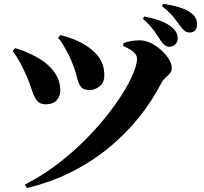

<svg xmlns="http://www.w3.org/2000/svg" viewBox="-20 -885 1040 981"><path d="M107 58Q202 10 288 -57.5Q374 -125 445.5 -201.5Q517 -278 569.5 -352Q622 -426 651 -487.5Q680 -549 680 -586Q680 -605 660 -621Q640 -637 609 -650L611 -665Q630 -672 651.5 -675.5Q673 -679 695 -679Q722 -679 750.5 -665Q779 -651 803.5 -629Q828 -607 843 -582.5Q858 -558 858 -537Q858 -522 847.5 -510Q837 -498 824 -486Q811 -474 803 -458Q758 -371 693 -289Q628 -207 542.5 -135.5Q457 -64 351 -9.5Q245 45 117 76ZM213 -352Q183 -352 168 -372Q153 -392 143 -424.5Q133 -457 117 -494Q99 -536 81 -568.5Q63 -601 45 -624L57 -639Q87 -631 115.5 -618.5Q144 -606 162 -596Q221 -565 254.5 -520.5Q288 -476 288 -423Q288 -393 269.5 -372.5Q251 -352 213 -352ZM438 -425Q405 -425 392 -443.5Q379 -462 372 -494Q365 -526 348 -566Q341 -585 328 -610Q315 -635 301.5 -657.5Q288 -680 277 -691L289 -706Q321 -697 347 -688Q373 -679 402 -663Q453 -635 483 -595.5Q513 -556 513 -500Q513 -463 489 -444Q465 -425 438 -425ZM845 -646Q832 -646 821.5 -654Q811 -662 800 -679Q787 -700 767 -728Q747 -756 710 -789L718 -801Q762 -792 799.5 -778.5Q837 -765 862 -742Q877 -729 882.5 -715.5Q888 -702 888 -688Q888 -671 876 -658.5Q864 -646 845 -646ZM949 -719Q933 -719 922.5 -728Q912 -737 898 -756Q886 -773 867.5 -796.5Q849 -820 807 -854L814 -865Q859 -859 895 -848Q931 -837 953 -821Q972 -808 979.5 -792.5Q987 -777 987 -759Q987 -741 977 -730Q967 -719 949 -719Z"/></svg>

Font: Noto Serif JP Black
Style: Regular
Weight: 900
Designer: Ryoko NISHIZUKA 西塚涼子 (kana & ideographs); Frank Grießhammer (Latin, Greek & Cyrillic); Wenlong ZHANG 张文龙 (bopomofo); San
Foundry: Adobe
Version: Version 2.003-H1;hotconv 1.1.1;makeotfexe 2.6.0